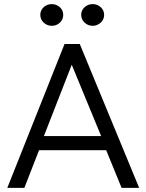

<svg xmlns="http://www.w3.org/2000/svg" viewBox="-20 -914 712 934"><path d="M15.5 0 294 -700H368L657 0H571.5L496.5 -183.5H170L98.5 0ZM193.5 -252H472L329 -599ZM232 -788.5Q209 -788.5 192.5 -804Q176 -819.5 176 -841.5Q176 -856.5 183.8 -868.5Q191.5 -880.5 204.2 -887.2Q217 -894 232 -894Q254 -894 270.8 -879.2Q287.5 -864.5 287.5 -841.5Q287.5 -826.5 280 -814.5Q272.5 -802.5 259.8 -795.5Q247 -788.5 232 -788.5ZM431 -788.5Q408 -788.5 391.5 -804Q375 -819.5 375 -841.5Q375 -856 382.5 -868Q390 -880 402.8 -887Q415.5 -894 431 -894Q453 -894 469.8 -879.2Q486.5 -864.5 486.5 -841.5Q486.5 -826.5 478.8 -814.5Q471 -802.5 458.2 -795.5Q445.5 -788.5 431 -788.5Z"/></svg>

Font: Geologica Cursive ExtraLight
Style: Regular
Weight: 250
Designer: Sindre Bremnes, Frode Helland
Foundry: Monokrom Skriftforlag AS
Version: Version 1.010;gftools[0.9.28]